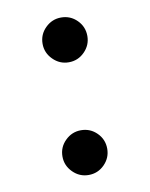

<svg xmlns="http://www.w3.org/2000/svg" viewBox="-61 -499 434 557"><g transform="rotate(-10 156.0 -220.0)"><path d="M90.3 -385.7Q90.3 -413.1 109.9 -432.4Q129.4 -451.7 156.2 -451.7Q183.6 -451.7 202.9 -432.4Q222.2 -413.1 222.2 -385.7Q222.2 -358.9 202.9 -339.4Q183.6 -319.8 156.2 -319.8Q129.4 -319.8 109.9 -339.4Q90.3 -358.9 90.3 -385.7ZM90.3 -53.7Q90.3 -81.1 109.9 -100.3Q129.4 -119.6 156.2 -119.6Q183.6 -119.6 202.9 -100.3Q222.2 -81.1 222.2 -53.7Q222.2 -26.9 202.9 -7.3Q183.6 12.2 156.2 12.2Q129.4 12.2 109.9 -7.3Q90.3 -26.9 90.3 -53.7Z"/></g></svg>

Font: Andika LitF DSA DSG
Style: Regular
Weight: 400
Designer: Victor Gaultney, Annie Olsen, Julie Remington, Don Collingsworth, Eric Hays, Becca Hirsbrunner
Foundry: SIL International
Version: Version 6.200 ; LitF DSA DSG; ttfautohint (v1.8.3.10-c5d8)